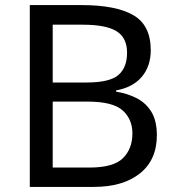

<svg xmlns="http://www.w3.org/2000/svg" viewBox="-20 -734 690 754"><path d="M301 -714Q435 -714 503.5 -674.5Q572 -635 572 -537Q572 -474 537 -432.5Q502 -391 436 -379V-374Q481 -367 517.5 -348Q554 -329 575 -294Q596 -259 596 -203Q596 -106 529.5 -53Q463 0 348 0H97V-714ZM319 -410Q411 -410 445 -439.5Q479 -469 479 -527Q479 -586 437.5 -611.5Q396 -637 305 -637H187V-410ZM187 -335V-76H331Q426 -76 463 -113Q500 -150 500 -210Q500 -266 461.5 -300.5Q423 -335 324 -335Z"/></svg>

Font: Noto Sans Indic Siyaq Numbers
Style: Regular
Weight: 400
Designer: Monotype Design Team
Foundry: Monotype Imaging Inc.
Version: Version 2.002; ttfautohint (v1.8.4.7-5d5b)